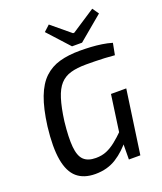

<svg xmlns="http://www.w3.org/2000/svg" viewBox="-165 -1016 957 1134"><g transform="rotate(-20 314.0 -449.0)"><path d="M397 -703Q433 -703 467 -701Q501 -699 534.5 -694Q568 -689 598 -680L584 -607Q553 -610 521.5 -611.5Q490 -613 461 -613.5Q432 -614 406 -614Q348 -614 308 -602.5Q268 -591 241.5 -562Q215 -533 198 -479Q181 -425 170 -342Q159 -243 164.5 -184Q170 -125 196 -100Q222 -75 272 -75Q310 -75 339.5 -87.5Q369 -100 398 -123Q427 -146 459 -178L470 -116Q448 -88 423 -64.5Q398 -41 369.5 -23Q341 -5 308 4Q275 13 237 13Q165 13 122 -24Q79 -61 65 -141Q51 -221 66 -348Q80 -456 106.5 -525.5Q133 -595 174 -633.5Q215 -672 270.5 -687.5Q326 -703 397 -703ZM580 -400 523 0H451L452 -108L446 -130L484 -400ZM552 -911 580 -871 427 -743H364L242 -877L279 -911L396 -814H404Z"/></g></svg>

Font: Exo 2 Medium
Style: Italic
Weight: 500
Italic angle: -8°
Designer: Natanael Gama
Foundry: Natanael Gama
Version: Version 2.010